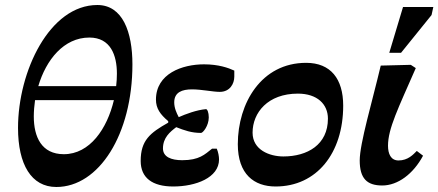

<svg xmlns="http://www.w3.org/2000/svg" viewBox="-20 -732 1751 767"><path d="M205 15C375 15 509 -195 509 -475C509 -604 470 -712 369 -712C178 -712 52 -447 52 -221C52 -75 105 15 205 15ZM235 -116C146 -116 115 -185 115 -267C115 -288 117 -310 120 -332H435C408 -218 339 -116 235 -116ZM133 -388C164 -493 235 -582 337 -582C422 -582 447 -511 447 -438C447 -422 446 -405 444 -388Z M672 13C762 13 855 -22 855 -95C855 -107 852 -124 846 -138H827C798 -115 776 -92 708 -92C664 -92 631 -105 631 -139C631 -182 659 -205 684 -224C717 -211 745 -201 783 -201C791 -201 814 -230 814 -263C814 -283 808 -296 803 -296C766 -293 721 -276 694 -264C685 -281 676 -301 676 -323C676 -364 708 -375 747 -375C786 -375 830 -365 858 -365C898 -365 916 -397 916 -426V-450C892 -461 853 -475 795 -475C708 -475 603 -438 603 -334C603 -299 620 -275 652 -248V-242C579 -201 542 -171 542 -89C542 -22 588 13 672 13Z M1081 13C1245 13 1351 -120 1351 -310C1351 -417 1301 -481 1203 -481C1024 -481 930 -320 930 -156C930 -36 995 13 1081 13ZM1112 -107C1057 -107 989 -133 989 -202C989 -282 1050 -358 1170 -358C1247 -358 1290 -316 1290 -258C1290 -154 1208 -107 1112 -107Z M1507 9C1569 9 1631 -37 1670 -110L1645 -129C1631 -115 1610 -91 1572 -91C1541 -91 1530 -118 1530 -150C1530 -218 1571 -300 1641 -460L1621 -473L1501 -470C1467 -326 1417 -159 1417 -91C1417 -19 1446 9 1507 9ZM1582 -521 1704 -672 1711 -704H1590L1535 -521Z"/></svg>

Font: STIX Two Text
Style: Bold Italic
Weight: 700
Italic angle: -12°
Designer: Ross Mills, John Hudson & Paul Hanslow, Tiro Typeworks Ltd; with prior portions MicroPress Inc. and Coen Hoffman, Elsevi
Foundry: Tiro Typeworks Ltd
Version: Version 2.13 b171